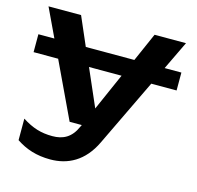

<svg xmlns="http://www.w3.org/2000/svg" viewBox="-108 -681 997 974"><g transform="rotate(15 390.5 -194.0)"><path d="M16 -324H145L284 -30H348L343 -20C316 42 273 63 218 63C158 63 113 49 58 14V127C109 161 165 180 238 180C329 180 412 139 464 30L634 -324H767V-418H679L751 -568H586L520 -418H265L200 -568H29L100 -418H16ZM392 -129 307 -324H478Z"/></g></svg>

Font: Bounded Med
Style: Regular
Weight: 500
Designer: Vlad Churkin
Version: Version 3.0